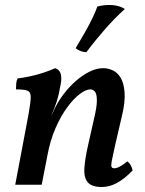

<svg xmlns="http://www.w3.org/2000/svg" viewBox="-20 -740 581 769"><path d="M41 0 95 -286Q103 -332 103 -352Q103 -372 89.5 -377Q76 -382 44 -382Q44 -394 45 -406Q46 -418 51 -426Q70 -428 99 -434Q128 -440 156 -449.5Q184 -459 201 -467Q218 -461 223 -445Q228 -429 223 -402Q216 -361 207 -333Q198 -305 186 -278L170 -118L147 0ZM394 -467Q412 -467 431 -458.5Q450 -450 463 -429Q476 -408 479 -370Q482 -332 468 -274L441 -158Q431 -114 427.5 -95Q424 -76 427 -71Q430 -66 438 -66Q448 -66 463 -74.5Q478 -83 490 -94Q499 -87 504 -77.5Q509 -68 511 -57Q478 -23 448 -7Q418 9 388 9Q346 9 330.5 -11Q315 -31 318 -68.5Q321 -106 332 -155L357 -266Q368 -312 368 -337.5Q368 -363 360.5 -372.5Q353 -382 342 -382Q324 -382 299.5 -363.5Q275 -345 249.5 -310.5Q224 -276 202.5 -227Q181 -178 170 -118L163 -228L202 -311Q215 -337 236 -364.5Q257 -392 283 -415Q309 -438 337.5 -452.5Q366 -467 394 -467ZM370 -714Q402 -722 431 -719.5Q460 -717 480 -704Q441 -669 401 -623.5Q361 -578 326 -531Q301 -532 283 -547Q303 -580 320 -610Q337 -640 350 -667Q363 -694 370 -714Z"/></svg>

Font: Vollkorn Medium
Style: Italic
Weight: 500
Italic angle: -11°
Designer: Friedrich Althausen
Foundry: Friedrich Althausen
Version: Version 5.000